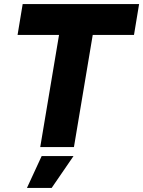

<svg xmlns="http://www.w3.org/2000/svg" viewBox="-20 -720 701 940"><path d="M269 -549H66L91 -700H661L636 -549H434L342 0H177ZM184 44H340L233 200H112Z"/></svg>

Font: Oak Sans ExtraBold
Style: Italic
Weight: 800
Italic angle: -9.49998°
Foundry: Erik Kennedy, Walven
Version: Version 1.000